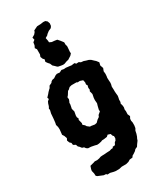

<svg xmlns="http://www.w3.org/2000/svg" viewBox="-258 -926 1031 1230"><g transform="rotate(-30 258.0 -311.5)"><path d="M212 218 199 216 175 210 156 211 149 204 133 203 94 187 86 180 85 162 80 141 82 129 89 108 119 100 127 97 145 98 161 95 175 90 187 89 211 88 222 87 245 86 257 82 271 81 272 74 291 72 300 55 309 48 315 35V18L309 13L303 -4L284 -10L273 0L253 3L235 4L226 8L208 12L194 13L179 9L153 4L132 3L121 -4L113 -15L100 -19L89 -33L81 -40L76 -55L59 -64L57 -80L47 -89L40 -107L47 -121L40 -141L31 -155L33 -173L35 -193L34 -211L29 -229L32 -243L35 -269L37 -294L38 -308L44 -333L41 -341L49 -356L54 -373L60 -386L72 -396L68 -408L84 -425L93 -436L107 -450L111 -453L119 -468L138 -477L144 -485L153 -491L168 -494L186 -506L197 -510L218 -508L235 -517L249 -514L266 -515L292 -512L306 -510L329 -513L338 -504L356 -505L368 -497L387 -495L401 -490L419 -485L433 -477L451 -460L456 -456L470 -438L465 -417L473 -394L465 -374L467 -356L466 -338L464 -326L465 -303L466 -292L465 -279L461 -263L462 -241V-226L463 -213L465 -193L463 -181L460 -167V-150L456 -141L461 -122L462 -109L459 -95L461 -81L460 -59L468 -41L460 -26L459 -12L462 2V24L459 43L451 57L447 77L441 95L435 107L431 119L417 138L408 152L392 159L383 169L367 180L356 186L348 197L327 199L312 208L292 213H260L238 218ZM246 -107 261 -110 276 -125 292 -136 297 -148 316 -164 315 -176 321 -201 326 -218 324 -242 325 -258 327 -268 330 -284 327 -297 324 -307 329 -317 327 -331 331 -349 325 -357 327 -372 323 -390 302 -397 286 -396 279 -400H265H242L226 -396L212 -383L205 -380L195 -364L190 -356L181 -346L183 -330L178 -317L174 -309V-297L170 -277L168 -268L174 -245L169 -218V-205L175 -193L171 -184L175 -169L178 -157L176 -145L189 -134L195 -124L212 -111H221ZM309 -698 324 -681 339 -661V-644L343 -631L342 -615L340 -590L341 -579L330 -567L305 -551L294 -549L272 -541L261 -540L247 -542L227 -546L221 -550L211 -560L199 -571L192 -588L182 -599L172 -613L176 -630L167 -639L160 -656L166 -672V-710L157 -723L165 -740L168 -760L182 -771L178 -789L197 -800L208 -813L211 -823L240 -837L267 -838L287 -841L302 -840L314 -830L320 -813L318 -795L310 -783L290 -774L273 -761L267 -754L250 -744L254 -723L255 -710L270 -703L290 -701Z"/></g></svg>

Font: Winky Rough SemiBold
Style: Regular
Weight: 600
Designer: Simon Atzbach
Foundry: typofactur
Version: Version 1.206; ttfautohint (v1.8.4.7-5d5b)